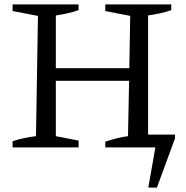

<svg xmlns="http://www.w3.org/2000/svg" viewBox="-20 -668 844 870"><path d="M37 0V-28Q64 -37 90.5 -42.5Q117 -48 143 -51L152 -596L37 -618V-648H336V-622Q313 -614 287 -608Q261 -602 233 -598V-359H566L570 -596L457 -618V-648H756V-622Q733 -614 706.5 -608Q680 -602 651 -598V-58H773V-41L691 182H652L684 0H457V-26Q484 -35 509.5 -41.5Q535 -48 560 -51L565 -302H233V-51L336 -31V0Z"/></svg>

Font: Piazzolla SC
Style: Regular
Weight: 400
Designer: Juan Pablo del Peral
Foundry: Huerta Tipografica
Version: Version 1.330